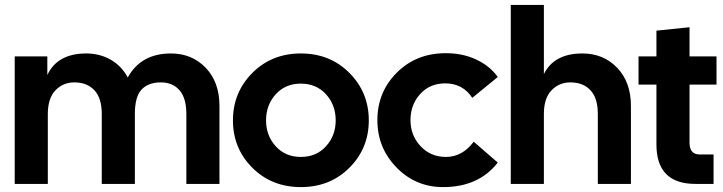

<svg xmlns="http://www.w3.org/2000/svg" viewBox="-20 -750 2947 783"><path d="M40 0V-520H173V-444Q214 -532 332 -532Q387 -532 431.5 -506.5Q476 -481 501 -434Q555 -532 677 -532Q763 -532 819 -473.5Q875 -415 875 -318V0H740V-285Q740 -350 712 -382Q684 -414 636 -414Q585 -414 557.5 -385Q530 -356 530 -285V0H395V-285Q395 -350 365 -382Q335 -414 283 -414Q237 -414 206 -381.5Q175 -349 175 -285V0Z M1405 -66Q1326 13 1207 13Q1088 13 1009 -66Q930 -145 930 -259Q930 -373 1009 -452.5Q1088 -532 1207 -532Q1326 -532 1405 -452.5Q1484 -373 1484 -259Q1484 -145 1405 -66ZM1349 -259Q1349 -322 1309.5 -365.5Q1270 -409 1207 -409Q1144 -409 1104.5 -365.5Q1065 -322 1065 -259Q1065 -197 1104.5 -153.5Q1144 -110 1207 -110Q1270 -110 1309.5 -153.5Q1349 -197 1349 -259Z M1787 13Q1675 13 1597 -67Q1519 -147 1519 -260Q1519 -374 1597.5 -453Q1676 -532 1794 -533Q1864 -534 1920.5 -508Q1977 -482 2010 -436L1906 -351Q1867 -410 1796 -410Q1733 -410 1693.5 -366.5Q1654 -323 1654 -260Q1654 -198 1695 -154Q1736 -110 1799 -110Q1865 -110 1912 -172L2010 -87Q1932 13 1787 13Z M2063 0V-730H2198V-448Q2240 -532 2355 -532Q2441 -532 2497 -473.5Q2553 -415 2553 -318V0H2418V-285Q2418 -350 2388 -382Q2358 -414 2306 -414Q2260 -414 2229 -381.5Q2198 -349 2198 -285V0Z M2816 0Q2657 0 2657 -161V-405H2584V-520H2657V-625L2792 -639V-520H2902V-405H2792V-168Q2792 -120 2834 -120H2890V0Z"/></svg>

Font: Cal Sans
Style: Regular
Weight: 400
Designer: Designer Mark Davis DBA MarkFonts
Foundry: Designer Mark Davis DBA MarkFonts
Version: Version 1.000